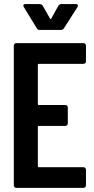

<svg xmlns="http://www.w3.org/2000/svg" viewBox="-20 -909 456 929"><path d="M289.1 -772Q284.2 -764.2 274.9 -764.2H171.9Q162.1 -764.2 158.2 -772L95.2 -875Q94.7 -876 94.2 -877.4Q93.8 -878.9 93.3 -879.9Q92.8 -880.9 92.8 -881.8Q92.8 -889.2 103 -889.2H171.9Q182.1 -889.2 187 -880.9L222.2 -818.8Q225.1 -814.5 228 -818.8L262.2 -880.9Q267.1 -889.2 276.9 -889.2H347.2Q354 -889.2 356.2 -885.5Q358.4 -881.8 355 -875ZM396 -611.8Q396 -606.9 392.6 -603.5Q389.2 -600.1 383.8 -600.1H168Q163.1 -600.1 163.1 -595.2V-405.8Q163.1 -400.9 168 -400.9H295.9Q301.3 -400.9 304.7 -397.5Q308.1 -394 308.1 -389.2V-312Q308.1 -306.6 304.4 -303.2Q300.8 -299.8 295.9 -299.8H168Q163.1 -299.8 163.1 -294.9V-105Q163.1 -100.1 168 -100.1H383.8Q388.7 -100.1 392.3 -96.4Q396 -92.8 396 -87.9V-12.2Q396 -6.8 392.3 -3.4Q388.7 0 383.8 0H59.1Q53.7 0 50.3 -3.4Q46.9 -6.8 46.9 -12.2V-688Q46.9 -693.4 50.3 -696.8Q53.7 -700.2 59.1 -700.2H383.8Q388.7 -700.2 392.3 -696.8Q396 -693.4 396 -688Z"/></svg>

Font: Barlow Condensed SemiBold
Style: Regular
Weight: 600
Width: 3
Designer: Jeremy Tribby
Foundry: Tribby Type
Version: Version 1.422;hotconv 1.0.109;makeotfexe 2.5.65596